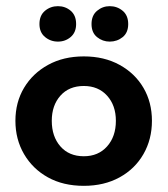

<svg xmlns="http://www.w3.org/2000/svg" viewBox="-20 -593 544 623"><path d="M252 10Q185 10 135.5 -17.5Q86 -45 58 -93Q30 -141 30 -201Q30 -261 58 -308Q86 -355 136 -382.5Q186 -410 252 -410Q318 -410 368 -382.5Q418 -355 445.5 -308Q473 -261 473 -201Q473 -141 445.5 -93Q418 -45 368 -17.5Q318 10 252 10ZM252 -86Q299 -86 327.5 -118Q356 -150 356 -201Q356 -251 327.5 -282.5Q299 -314 252 -314Q204 -314 176 -282.5Q148 -251 148 -201Q148 -150 176 -118Q204 -86 252 -86ZM168 -458Q144 -458 126 -473Q108 -488 108 -515Q108 -543 126 -558Q144 -573 168 -573Q192 -573 209.5 -558Q227 -543 227 -515Q227 -488 209.5 -473Q192 -458 168 -458ZM336 -458Q313 -458 295 -472.5Q277 -487 277 -515Q277 -543 295 -558Q313 -573 336 -573Q360 -573 378 -558Q396 -543 396 -515Q396 -487 378 -472.5Q360 -458 336 -458Z"/></svg>

Font: Rokkitt SemiBold
Style: Bold
Weight: 700
Version: Version 3.103